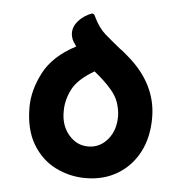

<svg xmlns="http://www.w3.org/2000/svg" viewBox="-42 -513 541 563"><g transform="rotate(5 228.5 -231.0)"><path d="M323 -356Q409 -282 409 -183Q409 -125 386.5 -82Q364 -39 323.5 -14.5Q283 10 229 10Q183 10 141.5 -10.5Q100 -31 74 -74Q48 -117 48 -183Q48 -233 75 -285Q102 -337 169 -372Q164 -379 160 -385.5Q156 -392 154 -401Q150 -421 161.5 -438.5Q173 -456 196 -468Q198 -469 201 -470Q204 -471 205 -472Q211 -473 213.5 -469.5Q216 -466 218 -461Q232 -432 252 -414.5Q272 -397 297 -377Q303 -373 309.5 -367.5Q316 -362 323 -356ZM229 -83Q264 -83 287 -111Q310 -139 309 -182Q308 -201 301.5 -220Q295 -239 278 -258Q260 -279 229 -304Q181 -276 165 -244.5Q149 -213 149 -181Q148 -139 171.5 -111Q195 -83 229 -83Z"/></g></svg>

Font: Zain
Style: Bold
Weight: 700
Designer: Zain,Boutros
Foundry: Mobile Telecommunications Company (Zain), 2024
Version: Version 1.50; ttfautohint (v1.8.4)